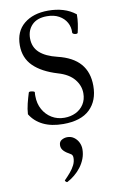

<svg xmlns="http://www.w3.org/2000/svg" viewBox="-109 -735 728 1157"><g transform="rotate(-10 254.5 -157.0)"><path d="M244 13Q172 13 121.5 -11.5Q71 -36 43 -82Q45 -114 53 -146Q61 -178 71 -210Q73 -215 82 -214.5Q91 -214 99.5 -211.5Q108 -209 107 -204Q106 -199 106 -193Q106 -187 106 -182Q106 -136 126 -100Q146 -64 180 -43.5Q214 -23 257 -23Q295 -23 326 -38Q357 -53 375.5 -81.5Q394 -110 394 -149Q394 -196 362 -235Q330 -274 265 -293Q168 -322 117.5 -372Q67 -422 67 -499Q67 -584 123 -630Q179 -676 271 -676Q320 -676 362 -663.5Q404 -651 438 -624Q438 -594 434 -567.5Q430 -541 424 -515Q423 -509 414.5 -508.5Q406 -508 398.5 -511.5Q391 -515 391 -521Q393 -554 377.5 -582Q362 -610 331.5 -627Q301 -644 258 -644Q198 -644 166.5 -612Q135 -580 135 -530Q135 -476 171.5 -442.5Q208 -409 279 -392Q371 -370 416 -318Q461 -266 461 -183Q461 -92 406.5 -39.5Q352 13 244 13ZM207 361Q203 363 197 357Q191 351 194 348Q213 329 230 309Q247 289 257.5 268Q268 247 268 224Q268 205 255 199Q229 185 215 170.5Q201 156 201 137Q201 114 217.5 104.5Q234 95 252 95Q276 95 293.5 108Q311 121 320.5 140.5Q330 160 330 182Q330 212 319.5 239.5Q309 267 291.5 290Q274 313 252 331Q230 349 207 361Z"/></g></svg>

Font: Junicode VF
Style: Regular
Weight: 400
Designer: Peter S. Baker
Version: Version 2.213